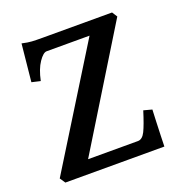

<svg xmlns="http://www.w3.org/2000/svg" viewBox="-113 -698 742 793"><g transform="rotate(-20 258.0 -301.0)"><path d="M481.9 -160.6Q481 -140.6 479.7 -109.6Q478.5 -78.6 477.5 -48.6Q476.6 -18.6 476.1 0H41L24.9 -23.9L342.3 -536.1H153.8Q138.7 -536.1 118.9 -507.1Q99.1 -478 88.9 -428.7L50.8 -437.5L67.4 -602.1Q92.8 -596.2 110.6 -595.2Q128.4 -594.2 155.8 -594.2H462.4L477.1 -571.3L162.1 -58.6H381.3Q400.9 -58.6 414.1 -85.4Q427.2 -112.3 445.3 -170.4Z"/></g></svg>

Font: Namdhinggo SemiBold
Style: Regular
Weight: 600
Designer: Victor Gaultney
Foundry: SIL International
Version: Version 3.001